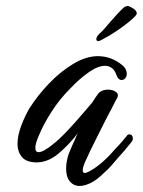

<svg xmlns="http://www.w3.org/2000/svg" viewBox="-20 -607 473 636"><path d="M244 9Q224 9 211.5 -6Q199 -21 199 -48Q199 -67 205 -89Q207 -97 215.5 -116.5Q224 -136 233 -156Q236 -161 238 -166Q209 -128 174 -98.5Q139 -69 100 -69Q66 -70 52 -87.5Q38 -105 38 -130Q38 -158 50.5 -191Q63 -224 78 -249Q104 -290 141.5 -329.5Q179 -369 222 -395Q265 -421 304 -421Q348 -421 384 -392Q393 -385 396.5 -377Q400 -369 400 -363Q400 -354 395 -348Q390 -342 383 -342Q372 -342 366 -358Q360 -375 350 -382Q340 -389 328 -389Q304 -389 273 -367Q242 -345 212 -313Q177 -278 150.5 -236.5Q124 -195 110 -161Q97 -132 97 -117Q97 -103 108 -103Q123 -103 154 -128Q176 -145 201.5 -172Q227 -199 250 -226Q273 -253 286 -268Q291 -276 295.5 -283Q300 -290 304 -295Q315 -310 338 -310Q353 -310 363.5 -303Q374 -296 369 -284Q366 -279 361 -269.5Q356 -260 349 -246Q336 -222 320 -190Q304 -158 290 -130Q276 -102 269 -86Q254 -56 254 -43Q254 -34 261 -34Q264 -34 268.5 -36Q273 -38 279 -41Q297 -51 318 -69Q339 -87 363 -115Q374 -126 383 -136.5Q392 -147 400 -157Q403 -162 408 -162Q420 -162 420 -148Q420 -141 415 -136Q404 -122 393 -109Q382 -96 370 -83Q359 -70 347.5 -57Q336 -44 323 -33Q301 -11 280.5 -1Q260 9 244 9ZM306 -471Q299 -471 299 -477Q299 -485 308 -494Q317 -502 326 -512Q335 -522 344 -533Q356 -547 368 -560Q380 -573 390 -582Q396 -587 404 -587Q408 -587 420.5 -579.5Q433 -572 433 -562Q433 -558 422 -547.5Q411 -537 395 -525Q379 -513 364 -503Q349 -493 342 -489L324 -479L313 -473Q308 -471 306 -471Z"/></svg>

Font: Birthstone Bounce Medium
Style: Regular
Weight: 500
Designer: Robert E. Leuschke
Foundry: Rob Leuschke
Version: Version 1.010; ttfautohint (v1.8.3)